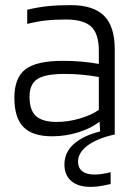

<svg xmlns="http://www.w3.org/2000/svg" viewBox="-20 -524 535 748"><path d="M183 7Q107 7 71.5 -29Q36 -65 36 -143Q36 -221 79 -254Q122 -287 225 -287Q262 -287 297 -284Q332 -281 365 -275V-327Q365 -393 335 -420.5Q305 -448 237 -448Q191 -448 156.5 -444Q122 -440 86 -431V-486Q128 -496 166.5 -500Q205 -504 256 -504Q344 -504 385.5 -462.5Q427 -421 427 -332V0Q361 14 322.5 42Q284 70 284 106Q284 130 300.5 143Q317 156 348 156Q363 156 378.5 153.5Q394 151 411 147V193Q379 200 363.5 202Q348 204 333 204Q284 204 257.5 181Q231 158 231 117Q231 70 267 37.5Q303 5 370 -12L368 -49H366Q335 -24 285 -8.5Q235 7 183 7ZM232 -236Q156 -236 125.5 -216Q95 -196 95 -147Q95 -95 120 -72Q145 -49 201 -49Q246 -49 291.5 -62.5Q337 -76 365 -96V-224Q332 -230 299.5 -233Q267 -236 232 -236Z"/></svg>

Font: Blinker Light
Style: Regular
Weight: 300
Designer: Juergen Huber
Foundry: supertype
Version: Version 1.017;hotconv 1.0.117;makeotfexe 2.5.65602